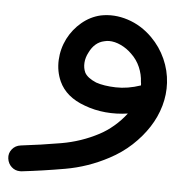

<svg xmlns="http://www.w3.org/2000/svg" viewBox="-131 -312 565 560"><g transform="rotate(5 151.0 -32.0)"><path d="M-53 206Q-67 206 -77.5 196.5Q-88 187 -90 172Q-92 157 -82.5 145Q-73 133 -57 131Q2 124 60 114Q118 104 169 77Q190 66 210 49Q230 32 246 11Q213 16 180.5 13Q148 10 119 -1Q63 -21 43 -65Q30 -94 31.5 -127Q33 -160 48 -190Q63 -219 87.5 -239.5Q112 -260 142 -267Q181 -275 221.5 -262Q262 -249 294 -217Q320 -191 335 -157.5Q350 -124 352 -88Q354 -54 344.5 -20.5Q335 13 315.5 43Q296 73 268 99Q240 125 204 144Q144 176 78 187.5Q12 199 -49 206ZM146 -71Q169 -63 204 -62Q239 -61 277 -74Q277 -80 276 -84Q275 -106 266 -127Q257 -148 240 -164Q226 -178 208 -186.5Q190 -195 173 -195Q167 -195 159 -193Q131 -187 116 -156Q108 -141 107 -125.5Q106 -110 112 -97Q120 -82 146 -71Z"/></g></svg>

Font: Dongol
Style: Regular
Weight: 400
Designer: Abdo Mohamed and Ibrahim Hamdi
Foundry: Protype Foundry
Version: Version 1.000;hotconv 1.0.109;makeotfexe 2.5.65596